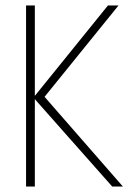

<svg xmlns="http://www.w3.org/2000/svg" viewBox="-20 -680 485 700"><path d="M142.5 -327 428 0H389L107 -318.5V0H75V-660H107V-330.5L373.5 -660H412Z"/></svg>

Font: League Spartan Thin Thin
Style: Regular
Weight: 250
Version: Version 2.002